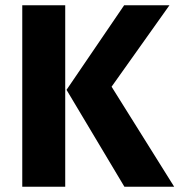

<svg xmlns="http://www.w3.org/2000/svg" viewBox="-20 -713 685 733"><path d="M229 -693V0H65V-693ZM627 -693 406 -382 645 0H455L234 -370L454 -693Z"/></svg>

Font: Fira Sans
Style: Bold
Weight: 700
Designer: bBox Type GmbH & Carrois Corporate GbR & Edenspiekermann AG
Foundry: bBox Type GmbH & Carrois Corporate GbR & Edenspiekermann AG
Version: Version 4.301;PS 004.301;hotconv 1.0.88;makeotf.lib2.5.64775